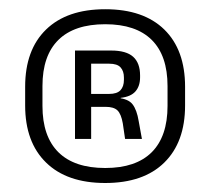

<svg xmlns="http://www.w3.org/2000/svg" viewBox="-20 -668 456 416"><path d="M208 -271.5Q125 -271.5 79.8 -315.8Q34.5 -360 34.5 -439.5V-480Q34.5 -560 79.8 -604Q125 -648 208 -648Q291 -648 336 -604Q381 -560 381 -480V-439.5Q381 -360 336 -315.8Q291 -271.5 208 -271.5ZM208 -304Q274.5 -304 308.8 -338.2Q343 -372.5 343 -438.5V-481.5Q343 -547.5 308.8 -581.5Q274.5 -615.5 208 -615.5Q141 -615.5 106.5 -581.5Q72 -547.5 72 -481.5V-438.5Q72 -372.5 106.5 -338.2Q141 -304 208 -304ZM287.5 -367H251L246 -401Q242.5 -421 234.5 -428.8Q226.5 -436.5 209 -436.5H166.5V-464.5H216.5Q233.5 -464.5 241 -472.5Q248.5 -480.5 248.5 -495V-500Q248.5 -514 241.2 -522Q234 -530 216.5 -530H165.5V-558.5H221Q253.5 -558.5 268.5 -545Q283.5 -531.5 283.5 -504.5V-500.5Q283.5 -481.5 273.5 -470Q263.5 -458.5 241.5 -456L241 -451.5L234 -456Q258 -454 267.2 -442Q276.5 -430 280.5 -405.5ZM177.5 -367H142.5V-558.5H177.5V-455V-443Z"/></svg>

Font: Anek Malayalam
Style: Regular
Weight: 400
Version: Version 1.003